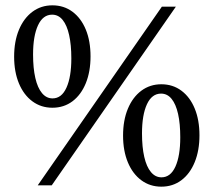

<svg xmlns="http://www.w3.org/2000/svg" viewBox="-20 -695 802 720"><path d="M121.5 0 587 -670H639.5L174 0ZM177 -326Q211 -326 229.2 -366.2Q247.5 -406.5 247.5 -476Q247.5 -527 239.2 -563.8Q231 -600.5 215 -620.2Q199 -640 175.5 -640Q141 -640 122.5 -600Q104 -560 104 -490.5Q104 -439.5 112.5 -402.5Q121 -365.5 137.5 -345.8Q154 -326 177 -326ZM176.5 -291Q134 -291 101.5 -315Q69 -339 51 -382.2Q33 -425.5 33 -482.5Q33 -540 51 -583.2Q69 -626.5 101.5 -650.8Q134 -675 176.5 -675Q219.5 -675 251.8 -651Q284 -627 301.8 -584Q319.5 -541 319.5 -483.5Q319.5 -426.5 301.8 -383Q284 -339.5 251.8 -315.2Q219.5 -291 176.5 -291ZM585.5 -30Q619.5 -30 637.8 -70.2Q656 -110.5 656 -180Q656 -231 647.8 -267.8Q639.5 -304.5 623.5 -324.2Q607.5 -344 584 -344Q549.5 -344 531 -304Q512.5 -264 512.5 -194.5Q512.5 -143.5 521 -106.5Q529.5 -69.5 546 -49.8Q562.5 -30 585.5 -30ZM585 5Q542.5 5 510 -19Q477.5 -43 459.5 -86.2Q441.5 -129.5 441.5 -186.5Q441.5 -244 459.5 -287.2Q477.5 -330.5 510 -354.8Q542.5 -379 585 -379Q628 -379 660.2 -355Q692.5 -331 710.2 -288Q728 -245 728 -187.5Q728 -130.5 710.2 -87Q692.5 -43.5 660.2 -19.2Q628 5 585 5Z"/></svg>

Font: Newsreader 16pt
Style: Regular
Weight: 400
Designer: Hugues Gentile
Foundry: Production Type
Version: Version 1.003